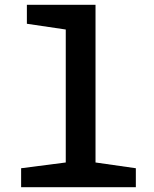

<svg xmlns="http://www.w3.org/2000/svg" viewBox="-20 -780 640 800"><path d="M68 0V-79L254 -103V-657L92 -681V-760H378V-103L546 -79V0Z"/></svg>

Font: Noto Sans Mono SemiBold
Style: Regular
Weight: 600
Designer: Monotype Design Team
Foundry: Monotype Imaging Inc.
Version: Version 2.014; ttfautohint (v1.8.4.7-5d5b)